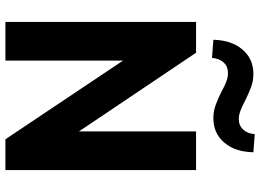

<svg xmlns="http://www.w3.org/2000/svg" viewBox="-146 -816 962 710"><g transform="rotate(90 335.0 -461.0)"><path d="M61 0V-705H175L505 -214H466V-705H609V0H495L166 -492H204V0ZM194 -764 127 -769Q129 -837 163.5 -877Q198 -917 253 -917Q280 -917 303.5 -908Q327 -899 351 -887Q374 -875 390 -869Q406 -863 420 -863Q444 -863 459 -879Q474 -895 476 -922L543 -917Q542 -850 507.5 -809.5Q473 -769 417 -769Q390 -769 365.5 -778.5Q341 -788 319 -799Q298 -811 281.5 -817Q265 -823 250 -823Q226 -823 211.5 -807.5Q197 -792 194 -764Z"/></g></svg>

Font: Nunito Sans 12pt ExtraLight
Style: Weight 830 Width 84 Optical size 12.0 YTLC 445
Weight: 830
Width: 4
Designer: Vernon Adams
Foundry: Vernon Adams
Version: Version 3.101;gftools[0.9.27]